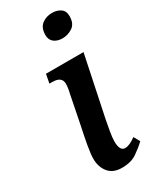

<svg xmlns="http://www.w3.org/2000/svg" viewBox="-200 -815 706 877"><g transform="rotate(-30 153.0 -376.5)"><path d="M227 -638Q256 -638 280.5 -654.5Q305 -671 305 -710Q305 -738 286.5 -750.5Q268 -763 242 -763Q211 -763 188.5 -745.5Q166 -728 166 -690Q166 -664 183.5 -651Q201 -638 227 -638ZM167 10Q215 10 245.5 -11Q276 -32 299 -54L281 -86Q248 -61 224 -61Q196 -61 196 -112Q196 -131 201.5 -162.5Q207 -194 212 -220L278 -536H80L71 -489H86Q136 -489 136 -451Q136 -430 129 -402L99 -251Q89 -205 81 -160.5Q73 -116 73 -91Q73 -48 96.5 -19Q120 10 167 10Z"/></g></svg>

Font: Noto Serif SemiCondensed Semi
Style: Italic
Weight: 600
Width: 4
Italic angle: -12°
Designer: Monotype Design Team
Foundry: Monotype Imaging Inc.
Version: Version 1.901